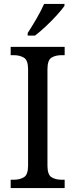

<svg xmlns="http://www.w3.org/2000/svg" viewBox="-20 -951 381 971"><path d="M34 0V-42H50Q79 -42 100.5 -54.5Q122 -67 122 -113V-601Q122 -647 100.5 -659.5Q79 -672 50 -672H34V-714H307V-672H292Q261 -672 240.5 -659.5Q220 -647 220 -601V-113Q220 -67 241 -54.5Q262 -42 292 -42H307V0ZM120 -784Q141 -816 164.5 -856.5Q188 -897 203 -931H306V-921Q294 -904 268.5 -875.5Q243 -847 212.5 -818.5Q182 -790 157 -771H120Z"/></svg>

Font: Noto Serif Hebrew SemiCondensed
Style: Regular
Weight: 400
Width: 4
Designer: Monotype Design Team
Foundry: Monotype Imaging Inc.
Version: Version 2.004; ttfautohint (v1.8.4.7-5d5b)